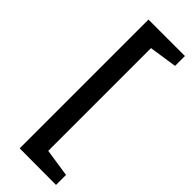

<svg xmlns="http://www.w3.org/2000/svg" viewBox="-316 -856 1032 1032"><g transform="rotate(45 200.0 -340.0)"><path d="M109 149V-830H386V-755L227 -731V50L386 74V150Z"/></g></svg>

Font: RocknRoll One
Style: Regular
Weight: 400
Designer: Fontworks Inc.
Foundry: Fontworks Inc.
Version: Version 1.100